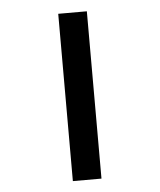

<svg xmlns="http://www.w3.org/2000/svg" viewBox="-45 -594 527 633"><g transform="rotate(-5 218.5 -277.0)"><path d="M170.9 -553.7H265.6V0H170.9Z"/></g></svg>

Font: Noto Serif Malayalam
Style: Regular
Weight: 400
Designer: Indian Type Foundry
Foundry: Monotype Imaging Inc.
Version: Version 1.01